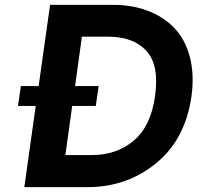

<svg xmlns="http://www.w3.org/2000/svg" viewBox="-20 -770 845 790"><path d="M446 -750Q524 -750 588.5 -725.5Q653 -701 697.5 -654.5Q742 -608 761 -536Q780 -464 768 -375Q743 -197 622.5 -98.5Q502 0 340 0H80L127 -334H54L66 -416H139L186 -750ZM618 -375Q636 -502 582.5 -560.5Q529 -619 426 -619H317L289 -416H386L374 -334H277L249 -132H358Q460 -132 530.5 -191.5Q601 -251 618 -375Z"/></svg>

Font: Oakes Grotesk Bold
Style: Italic
Weight: 700
Italic angle: -8°
Designer: Samuel Oakes
Foundry: Samuel Oakes
Version: Version 1.000;PS 001.000;hotconv 1.0.88;makeotf.lib2.5.64775